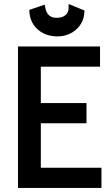

<svg xmlns="http://www.w3.org/2000/svg" viewBox="-20 -930 550 950"><path d="M125 -881 126 -866C132 -796 191 -750 262 -750H265C340 -750 393 -804 397 -864L398 -878L320 -910L319 -885C318 -863 299 -842 262 -842H257C247 -842 214 -844 205 -888L201 -907ZM69 -700V0H482V-100H182V-320H408V-420H182V-600H475V-700Z"/></svg>

Font: Mint Spirit
Style: Bold
Weight: 700
Designer: HARENDAL Hirwen
Foundry: Arkandis Digital Foundry.
Version: Version 1.004;FFEdit